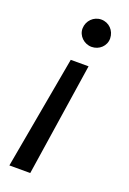

<svg xmlns="http://www.w3.org/2000/svg" viewBox="-143 -599 563 835"><g transform="rotate(20 139.0 -181.5)"><path d="M15.6 184.7H112.2L191.8 -338.1H109.4ZM110.8 -484.4C110.1 -450.3 139.9 -421.9 174.7 -421.9C209.5 -421.9 239.3 -448.9 238.6 -484.4C237.9 -519.9 210.9 -548.3 174.7 -548.3C139.9 -548.3 111.5 -519.9 110.8 -484.4Z"/></g></svg>

Font: Magic Ui Pro
Style: Italic
Weight: 400
Italic angle: -9.39999°
Designer: Stefan Endress, Andreas Faust
Version: Version 1.000;FEAKit 1.0